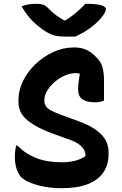

<svg xmlns="http://www.w3.org/2000/svg" viewBox="-20 -969 640 1008"><path d="M369 -720Q407 -720 435 -706.5Q463 -693 486 -668Q511 -644 518.5 -614Q526 -584 526 -549Q526 -531 526 -512Q526 -493 526 -475.5Q526 -458 526 -441Q517 -437 505 -434.5Q493 -432 477 -432Q436 -432 413 -447.5Q390 -463 390 -500Q390 -515 391.5 -528.5Q393 -542 395 -555.5Q397 -569 399.5 -584.5Q402 -600 404 -619L426 -570Q412 -579 401 -582Q390 -585 375 -585Q349 -585 320.5 -572.5Q292 -560 268 -539.5Q244 -519 228.5 -494Q213 -469 213 -444V-439Q213 -424 221 -411.5Q229 -399 248 -389Q267 -379 301 -366L394 -332Q441 -315 472 -295Q503 -275 520 -254Q537 -233 543.5 -212.5Q550 -192 550 -173V-159Q550 -105 523.5 -65Q497 -25 442.5 -3Q388 19 304 19Q257 19 215 11.5Q173 4 141 -9Q109 -22 92 -38Q77 -54 67.5 -81Q58 -108 58 -147Q58 -159 59 -169.5Q60 -180 61.5 -189Q63 -198 65 -205H71Q113 -162 169.5 -139.5Q226 -117 304 -117Q344 -117 376 -125.5Q408 -134 429 -150V-155Q428 -173 418.5 -187Q409 -201 392 -213Q375 -225 350 -234L259 -267Q202 -288 166.5 -308.5Q131 -329 111.5 -349Q92 -369 84.5 -390Q77 -411 77 -433V-446Q77 -495 101 -544Q125 -593 166.5 -632.5Q208 -672 260 -696Q312 -720 369 -720ZM376 -777Q367 -777 357.5 -777Q348 -777 339 -777Q330 -777 320 -777Q289 -777 266.5 -782.5Q244 -788 215 -807Q197 -819 180 -832.5Q163 -846 148 -861.5Q133 -877 119.5 -895.5Q106 -914 93 -936Q111 -943 129.5 -946Q148 -949 173 -949Q197 -949 211 -942.5Q225 -936 235 -924Q254 -904 276.5 -887.5Q299 -871 343 -847L287 -862Q304 -862 321 -862Q338 -862 355 -862L299 -846Q349 -877 379.5 -902.5Q410 -928 427 -949H433Q471 -949 493 -945.5Q515 -942 525.5 -935.5Q536 -929 536 -921Q536 -914 530 -902Q524 -890 510 -874Q498 -859 482.5 -845.5Q467 -832 450 -819.5Q433 -807 414 -796.5Q395 -786 376 -777Z"/></svg>

Font: Recursive Casual
Style: Bold
Weight: 700
Version: Version 1.085